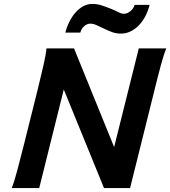

<svg xmlns="http://www.w3.org/2000/svg" viewBox="-20 -950 860 970"><path d="M302.2 -498 178.2 0H39.1Q51.3 -29.3 65.9 -84Q80.6 -138.7 98.6 -210.4L169.9 -495.6Q187.5 -567.4 200 -621.8Q212.4 -676.3 214.8 -705.6H354L556.6 -207L681.2 -705.6H820.3Q807.6 -676.3 793 -621.8Q778.3 -567.4 760.7 -495.6L637.2 0H505.4ZM310.1 -785.2Q317.4 -814 330.6 -840.3Q343.8 -866.7 361.3 -886.7Q378.9 -906.7 400.4 -918.5Q421.9 -930.2 446.3 -930.2Q470.2 -930.2 493.2 -922.9Q516.1 -915.5 542.5 -904.8Q564.5 -896 578.6 -888.2Q592.8 -880.4 606.4 -880.4Q614.7 -880.4 623.3 -884Q631.8 -887.7 639.2 -893.8Q646.5 -899.9 652.1 -908Q657.7 -916 660.2 -925.3H735.8Q728 -894 713.9 -867.4Q699.7 -840.8 680.9 -821.5Q662.1 -802.2 639.4 -791.3Q616.7 -780.3 591.8 -780.3Q568.8 -780.3 549.8 -786.6Q530.8 -793 507.8 -804.2Q485.4 -815.4 467.8 -823Q450.2 -830.6 436 -830.6Q427.7 -830.6 419.9 -827.1Q412.1 -823.7 405.3 -817.6Q398.4 -811.5 393.3 -803.2Q388.2 -794.9 385.7 -785.2Z"/></svg>

Font: Andika New Basic
Style: Bold Italic
Weight: 700
Italic angle: -14°
Designer: Victor Gaultney, Annie Olsen, Pablo Ugerman
Foundry: SIL International
Version: Version 5.500